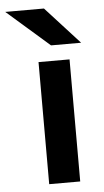

<svg xmlns="http://www.w3.org/2000/svg" viewBox="-97 -766 432 801"><g transform="rotate(-5 119.0 -366.0)"><path d="M134.3 -576.2 -43.9 -731.9H118.2L260.3 -576.2ZM76.2 0V-511.2H206.1V0Z"/></g></svg>

Font: Overpass
Style: Bold
Weight: 700
Designer: Delve Withrington
Foundry: Delve Fonts
Version: Version 1.001